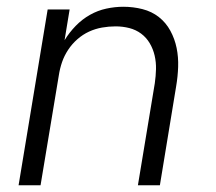

<svg xmlns="http://www.w3.org/2000/svg" viewBox="-20 -548 640 568"><path d="M35 0 121 -520H186L171 -429Q185 -452 204 -471.5Q223 -491 246 -504Q269 -517 294.5 -522.5Q320 -528 345 -528Q374 -528 401.5 -521Q429 -514 450 -497.5Q471 -481 484 -457Q497 -433 502.5 -406Q508 -379 507 -350Q506 -321 501 -292L453 0H388L438 -302Q441 -323 441.5 -343.5Q442 -364 437.5 -383.5Q433 -403 423 -420Q413 -437 397.5 -448.5Q382 -460 362.5 -465Q343 -470 322 -470Q302 -470 282 -466.5Q262 -463 243.5 -454.5Q225 -446 209 -432Q193 -418 181.5 -400.5Q170 -383 163.5 -364Q157 -345 154 -325L100 0Z"/></svg>

Font: Iosevka Light Extended Oblique
Style: Regular
Weight: 300
Width: 7
Italic angle: -9°
Monospace: yes
Designer: Belleve Invis
Foundry: Belleve Invis
Version: Version 32.5.0; ttfautohint (v1.8.4)